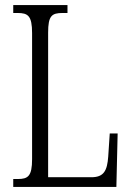

<svg xmlns="http://www.w3.org/2000/svg" viewBox="-20 -734 515 754"><path d="M32 0H437L442 -210H411L405 -119C401 -64 388 -38 339 -38H169V-606C169 -672 183 -683 226 -683H245V-714H32V-683H49C90 -683 106 -672 106 -604V-109C106 -42 90 -31 50 -31H32Z"/></svg>

Font: Noto Serif Myanmar ExtraCondensed Light
Style: Regular
Weight: 300
Width: 2
Designer: Ben Mitchell and the Monotype Design Team
Foundry: Monotype Imaging Inc.
Version: Version 2.106